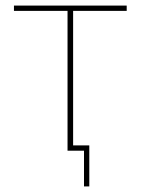

<svg xmlns="http://www.w3.org/2000/svg" viewBox="-20 -540 504 688"><path d="M281 128H300V-19H242V-501H434V-520H30V-501H222V0H281Z"/></svg>

Font: Fixel Display Thin
Style: Regular
Weight: 100
Designer: AlfaBravo + MacPaw
Foundry: Kyrylo Tkachov, Marchela Mozhyna, Serhii Makarenko, Maria Weinstein, Zakhar Kryvoshyya
Version: Version 1.211